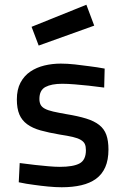

<svg xmlns="http://www.w3.org/2000/svg" viewBox="-20 -778 531 809"><path d="M419 -409Q386 -413 354 -417Q326 -420 295.5 -422.5Q265 -425 242 -425Q197 -425 171.5 -411.5Q146 -398 146 -361Q146 -347 151 -337Q156 -327 169 -320Q182 -313 204 -308Q226 -303 260 -297Q309 -289 343 -278.5Q377 -268 398 -251.5Q419 -235 428 -210Q437 -185 437 -148Q437 -104 423.5 -73.5Q410 -43 384.5 -24.5Q359 -6 322.5 2.5Q286 11 240 11Q214 11 183 8Q152 5 124 1Q91 -3 59 -10L63 -91Q96 -87 128 -83Q155 -80 183.5 -77.5Q212 -75 232 -75Q289 -75 315.5 -89.5Q342 -104 342 -145Q342 -161 337.5 -171Q333 -181 320.5 -188.5Q308 -196 286.5 -201Q265 -206 232 -211Q185 -219 151 -228.5Q117 -238 94.5 -254.5Q72 -271 61.5 -296Q51 -321 51 -359Q51 -401 66.5 -430Q82 -459 108 -476.5Q134 -494 167 -502Q200 -510 236 -510Q264 -510 296 -506.5Q328 -503 356 -499Q389 -495 421 -489ZM344 -758 377 -670 143 -586 113 -665Z"/></svg>

Font: Panefresco 600wt
Style: Regular
Weight: 600
Designer: Campivisivi
Foundry: Campivisivi & Chank Co
Version: Version 1.001